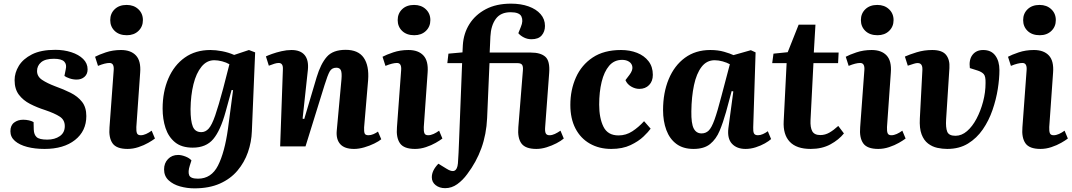

<svg xmlns="http://www.w3.org/2000/svg" viewBox="-20 -802 5872 1052"><path d="M239 -37Q280 -37 307.5 -56Q335 -75 335 -111Q335 -145 307.5 -163Q280 -181 227 -199Q183 -213 145 -232.5Q107 -252 83.5 -283Q60 -314 60 -363Q60 -403 83 -441Q106 -479 155 -504Q204 -529 283 -529Q330 -529 370.5 -516Q411 -503 435.5 -479Q460 -455 460 -422Q460 -396 443 -381Q426 -366 400 -366Q380 -366 361 -372.5Q342 -379 333 -386L340 -421Q347 -449 332 -464.5Q317 -480 275 -480Q228 -480 205.5 -461Q183 -442 183 -413Q183 -383 210.5 -364.5Q238 -346 283 -329Q328 -313 367 -293.5Q406 -274 429.5 -244Q453 -214 453 -166Q453 -84 391 -35Q329 14 224 14Q171 14 129 3Q87 -8 62 -29.5Q37 -51 37 -83Q37 -115 57.5 -130.5Q78 -146 107 -146Q123 -146 138.5 -142.5Q154 -139 164 -133L165 -92Q166 -64 181 -50.5Q196 -37 239 -37Z M584 -692Q584 -728 608.5 -751.5Q633 -775 674 -775Q713 -775 738 -751.5Q763 -728 763 -692Q763 -656 738.5 -632.5Q714 -609 675 -609Q633 -609 608.5 -632.5Q584 -656 584 -692ZM603 -418Q606 -457 580 -457Q556 -457 517 -441L501 -491Q521 -502 559.5 -515Q598 -528 643 -528Q697 -528 725 -498Q753 -468 748 -404L727 -106Q726 -83 730.5 -72Q735 -61 751 -61Q765 -61 780.5 -68Q796 -75 811 -86L829 -43Q816 -33 792.5 -19.5Q769 -6 739 4Q709 14 679 14Q618 14 596.5 -17Q575 -48 580 -105Z M1257 -308 1249 -309 1216 -189Q1188 -87 1148.5 -40Q1109 7 1036 7Q975 7 939 -22.5Q903 -52 887 -100.5Q871 -149 871 -207Q871 -299 902.5 -372Q934 -445 992.5 -486.5Q1051 -528 1133 -528Q1162 -528 1196.5 -521.5Q1231 -515 1263 -501L1344 -528L1378 -515L1360 -83Q1358 -24 1338.5 32Q1319 88 1281 133Q1243 178 1184.5 204Q1126 230 1045 230Q1005 230 967 219.5Q929 209 904 186Q879 163 879 126Q879 92 900.5 69.5Q922 47 956 47Q974 47 996 55.5Q1018 64 1029 77L1020 105Q1009 139 1016.5 158Q1024 177 1065 177Q1138 177 1174.5 105Q1211 33 1229 -96ZM1083 -78Q1106 -78 1123.5 -97.5Q1141 -117 1159 -169Q1177 -221 1203 -318L1237 -450Q1220 -460 1197 -466Q1174 -472 1154 -472Q1113 -472 1084 -436.5Q1055 -401 1040 -340.5Q1025 -280 1024 -204Q1024 -139 1036.5 -108.5Q1049 -78 1083 -78Z M2069 -39Q2056 -28 2030.5 -15.5Q2005 -3 1975.5 5.5Q1946 14 1920 14Q1868 14 1844.5 -12Q1821 -38 1825 -85L1851 -368Q1854 -404 1847.5 -417.5Q1841 -431 1823 -431Q1798 -431 1786.5 -410.5Q1775 -390 1758 -335L1654 0H1515L1530 -422Q1532 -457 1507 -457Q1497 -457 1484 -453Q1471 -449 1453 -442L1437 -493Q1447 -498 1470.5 -506.5Q1494 -515 1522.5 -521.5Q1551 -528 1577 -528Q1626 -528 1649 -500.5Q1672 -473 1667 -420L1638 -152L1647 -150L1715 -379Q1737 -452 1770.5 -490.5Q1804 -529 1874 -529Q1943 -529 1973 -485.5Q2003 -442 1997 -363L1975 -104Q1974 -81 1978 -71Q1982 -61 1999 -61Q2012 -61 2026 -67Q2040 -73 2051 -81Z M2159 -692Q2159 -728 2183.5 -751.5Q2208 -775 2249 -775Q2288 -775 2313 -751.5Q2338 -728 2338 -692Q2338 -656 2313.5 -632.5Q2289 -609 2250 -609Q2208 -609 2183.5 -632.5Q2159 -656 2159 -692ZM2178 -418Q2181 -457 2155 -457Q2131 -457 2092 -441L2076 -491Q2096 -502 2134.5 -515Q2173 -528 2218 -528Q2272 -528 2300 -498Q2328 -468 2323 -404L2302 -106Q2301 -83 2305.5 -72Q2310 -61 2326 -61Q2340 -61 2355.5 -68Q2371 -75 2386 -86L2404 -43Q2391 -33 2367.5 -19.5Q2344 -6 2314 4Q2284 14 2254 14Q2193 14 2171.5 -17Q2150 -48 2155 -105Z M2419 229Q2388 229 2367 212.5Q2346 196 2346 169Q2346 132 2382 95L2426 122Q2483 159 2489 93Q2491 66 2492.5 36Q2494 6 2495 -24L2512 -456H2431L2437 -508L2514 -515L2516 -555Q2520 -619 2552 -670Q2584 -721 2641.5 -751.5Q2699 -782 2780 -782Q2834 -782 2876 -767Q2918 -752 2942 -724.5Q2966 -697 2966 -660Q2966 -629 2948 -608Q2930 -587 2892 -587Q2870 -587 2851 -596.5Q2832 -606 2820 -620L2834 -655Q2848 -688 2837 -711.5Q2826 -735 2778 -735Q2723 -735 2696.5 -698.5Q2670 -662 2667 -602L2663 -514H2889Q2942 -514 2968 -491Q2994 -468 2989 -402L2967 -106Q2965 -83 2970 -72Q2975 -61 2991 -61Q3005 -61 3020 -68Q3035 -75 3051 -86L3069 -43Q3054 -30 3029 -17Q3004 -4 2975 5Q2946 14 2919 14Q2859 14 2837 -16Q2815 -46 2820 -105L2845 -416Q2847 -438 2840.5 -447Q2834 -456 2816 -456H2662L2649 -155Q2645 -66 2617.5 10Q2590 86 2540 152Q2516 185 2485.5 207Q2455 229 2419 229Z M3383 -528Q3431 -528 3470.5 -512.5Q3510 -497 3533.5 -466.5Q3557 -436 3557 -392Q3557 -357 3536.5 -336Q3516 -315 3483 -315Q3460 -315 3438 -328Q3416 -341 3407 -363L3429 -392Q3447 -416 3445 -434.5Q3443 -453 3427.5 -463.5Q3412 -474 3389 -474Q3345 -474 3317.5 -441.5Q3290 -409 3276.5 -353.5Q3263 -298 3263 -229Q3263 -155 3286.5 -107.5Q3310 -60 3369 -60Q3410 -60 3444.5 -82.5Q3479 -105 3509 -138L3545 -97Q3533 -80 3506 -54Q3479 -28 3435 -7Q3391 14 3329 14Q3263 14 3212 -15Q3161 -44 3133 -98Q3105 -152 3105 -227Q3105 -309 3135.5 -377.5Q3166 -446 3227.5 -487Q3289 -528 3383 -528Z M4107 -104Q4106 -82 4111 -71.5Q4116 -61 4133 -61Q4146 -61 4160.5 -67.5Q4175 -74 4187 -83L4205 -40Q4193 -29 4171 -16.5Q4149 -4 4121 5Q4093 14 4065 14Q4017 14 3990.5 -14.5Q3964 -43 3971 -100L3998 -301L3989 -303L3958 -188Q3942 -131 3923 -85.5Q3904 -40 3871 -13Q3838 14 3780 14Q3723 14 3686 -13.5Q3649 -41 3631 -89.5Q3613 -138 3613 -199Q3613 -294 3644 -368.5Q3675 -443 3733 -485.5Q3791 -528 3872 -528Q3914 -528 3947 -518.5Q3980 -509 3999 -500L4094 -527L4120 -515ZM3824 -71Q3847 -71 3863 -86.5Q3879 -102 3895 -146.5Q3911 -191 3933 -276L3979 -450Q3963 -459 3940 -465.5Q3917 -472 3896 -472Q3852 -472 3824 -435.5Q3796 -399 3782.5 -335.5Q3769 -272 3768 -192Q3767 -125 3781 -98Q3795 -71 3824 -71Z M4218 -508 4296 -516 4356 -667H4448L4439 -514H4575L4572 -456H4437L4421 -144Q4419 -104 4430.5 -83Q4442 -62 4475 -62Q4501 -62 4524.5 -75.5Q4548 -89 4573 -112L4604 -71Q4576 -36 4530 -11Q4484 14 4422 14Q4344 14 4307 -25.5Q4270 -65 4274 -138L4290 -456H4211Z M4697 -692Q4697 -728 4721.5 -751.5Q4746 -775 4787 -775Q4826 -775 4851 -751.5Q4876 -728 4876 -692Q4876 -656 4851.5 -632.5Q4827 -609 4788 -609Q4746 -609 4721.5 -632.5Q4697 -656 4697 -692ZM4716 -418Q4719 -457 4693 -457Q4669 -457 4630 -441L4614 -491Q4634 -502 4672.5 -515Q4711 -528 4756 -528Q4810 -528 4838 -498Q4866 -468 4861 -404L4840 -106Q4839 -83 4843.5 -72Q4848 -61 4864 -61Q4878 -61 4893.5 -68Q4909 -75 4924 -86L4942 -43Q4929 -33 4905.5 -19.5Q4882 -6 4852 4Q4822 14 4792 14Q4731 14 4709.5 -17Q4688 -48 4693 -105Z M5367 -528Q5411 -528 5433.5 -497.5Q5456 -467 5456 -418Q5456 -371 5447 -314Q5438 -257 5418 -199Q5398 -141 5365 -93Q5332 -45 5284 -15.5Q5236 14 5170 14Q5143 14 5115.5 8Q5088 2 5065 -15.5Q5042 -33 5029.5 -66Q5017 -99 5020 -153L5034 -420Q5036 -468 4988 -453L4954 -442L4938 -492Q4962 -503 5002.5 -515.5Q5043 -528 5088 -528Q5142 -528 5163.5 -501.5Q5185 -475 5182 -429L5164 -149Q5161 -103 5170 -80.5Q5179 -58 5215 -58Q5249 -58 5278.5 -83.5Q5308 -109 5330.5 -151.5Q5353 -194 5366.5 -245Q5380 -296 5380 -347Q5381 -384 5370 -396Q5359 -408 5338 -415L5294 -429Q5288 -475 5308.5 -501.5Q5329 -528 5367 -528Z M5586 -692Q5586 -728 5610.5 -751.5Q5635 -775 5676 -775Q5715 -775 5740 -751.5Q5765 -728 5765 -692Q5765 -656 5740.5 -632.5Q5716 -609 5677 -609Q5635 -609 5610.5 -632.5Q5586 -656 5586 -692ZM5605 -418Q5608 -457 5582 -457Q5558 -457 5519 -441L5503 -491Q5523 -502 5561.5 -515Q5600 -528 5645 -528Q5699 -528 5727 -498Q5755 -468 5750 -404L5729 -106Q5728 -83 5732.5 -72Q5737 -61 5753 -61Q5767 -61 5782.5 -68Q5798 -75 5813 -86L5831 -43Q5818 -33 5794.5 -19.5Q5771 -6 5741 4Q5711 14 5681 14Q5620 14 5598.5 -17Q5577 -48 5582 -105Z"/></svg>

Font: Literata 36pt
Style: Bold Italic
Weight: 700
Italic angle: -2°
Designer: Latin by Veronika Burian and Jose Scaglione. Greek by Irene Vlachou. Cyrillic by Vera Evstafieva
Foundry: TypeTogether
Version: Version 3.002